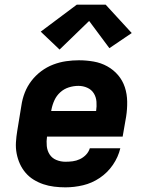

<svg xmlns="http://www.w3.org/2000/svg" viewBox="-20 -797 640 825"><path d="M261 8Q237 8 212.5 5Q188 2 166 -5.5Q144 -13 124.5 -25Q105 -37 90 -54.5Q75 -72 65.5 -93Q56 -114 51.5 -137.5Q47 -161 48.5 -185.5Q50 -210 54 -234L72 -344Q76 -372 86.5 -399Q97 -426 115 -449.5Q133 -473 157 -491Q181 -509 208.5 -519.5Q236 -530 264 -534Q292 -538 319 -538Q351 -538 382.5 -532.5Q414 -527 441 -512Q468 -497 487.5 -474Q507 -451 516.5 -422Q526 -393 526.5 -360.5Q527 -328 522 -296L507 -210H182Q179 -190 181 -169.5Q183 -149 193.5 -133Q204 -117 222.5 -109.5Q241 -102 261 -102Q277 -102 292.5 -104Q308 -106 323 -113Q338 -120 349.5 -132Q361 -144 366 -160H497Q488 -122 465 -88.5Q442 -55 408.5 -32.5Q375 -10 337 -1Q299 8 261 8ZM393 -320Q396 -340 394.5 -360Q393 -380 383 -396Q373 -412 355 -420Q337 -428 317 -428Q296 -428 275.5 -421.5Q255 -415 239 -400.5Q223 -386 214 -366.5Q205 -347 201 -326L200 -320ZM236 -584 155 -661 310 -777H434L546 -655L450 -590L363 -707Z"/></svg>

Font: Iosevka Curly XBdExObl
Style: Regular
Weight: 800
Width: 7
Italic angle: -9°
Monospace: yes
Designer: Belleve Invis
Foundry: Belleve Invis
Version: Version 11.1.0; ttfautohint (v1.8.3)